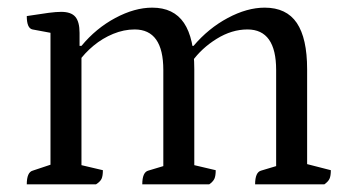

<svg xmlns="http://www.w3.org/2000/svg" viewBox="-20 -482 919 502"><path d="M50 0Q50 -32 66 -36L123 -55L112 -41V-409L124 -394L65 -405Q50 -408 50 -440Q88 -446 107.5 -448.5Q127 -451 140 -451Q166 -451 177 -438Q188 -425 188 -396V-359L184 -362H193Q231 -408 281.5 -435Q332 -462 378 -462Q434 -462 461 -422Q488 -382 488 -301V-39L476 -53L544 -37Q544 -22 540.5 -14.5Q537 -7 527 0H352Q352 -32 368 -36L418 -51L407 -37V-299Q407 -405 332 -405Q304 -405 276 -393.5Q248 -382 224.5 -362.5Q201 -343 185 -320L193 -339V-39L181 -53L249 -37Q249 -22 245.5 -14.5Q242 -7 231 0ZM647 0Q647 -32 663 -36L713 -51L702 -37V-299Q702 -405 627 -405Q586 -405 546.5 -380.5Q507 -356 482 -321L471 -362H486Q525 -408 575.5 -435Q626 -462 672 -462Q729 -462 756 -422Q783 -382 783 -301V-43L771 -56L845 -37Q845 -22 841.5 -14.5Q838 -7 828 0Z"/></svg>

Font: Pitagon Serif
Style: Regular
Weight: 400
Designer: Travis Tran
Foundry: Pitagon
Version: Version 1.000;gftools[0.9.26]